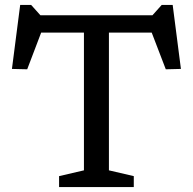

<svg xmlns="http://www.w3.org/2000/svg" viewBox="-20 -760 784 780"><path d="M321 -666H422.5V-68L523.5 -44.5V0H220V-44.5L321 -68ZM622.5 -627.5H121L153.5 -644L90.5 -478.5L28.5 -480L62 -740H106.5L154 -687L96 -698H647.5L589.5 -687L637 -740H681.5L715 -480L653.5 -478.5L590 -644Z"/></svg>

Font: Newsreader 9pt
Style: Regular
Weight: 400
Designer: Hugues Gentile
Foundry: Production Type
Version: Version 1.003